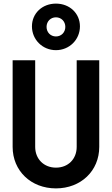

<svg xmlns="http://www.w3.org/2000/svg" viewBox="-20 -1034 620 1064"><path d="M530 -700H405V-220C405 -153 358 -105 290 -105C223 -105 175 -153 175 -220V-700H50V-220C50 -87 152 10 290 10C428 10 530 -87 530 -220ZM157 -888C157 -814 216 -756 290 -756C364 -756 423 -814 423 -888C423 -960 366 -1014 290 -1014C214 -1014 157 -960 157 -888ZM290 -832C260 -832 238 -855 238 -885C238 -915 260 -938 290 -938C320 -938 342 -915 342 -885C342 -855 320 -832 290 -832Z"/></svg>

Font: CommitMono-dimboump
Style: Bold
Weight: 700
Monospace: yes
Designer: Eigil Nikolajsen
Foundry: Eigil Nikolajsen
Version: Version 1.143